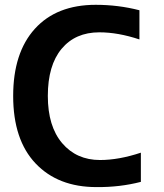

<svg xmlns="http://www.w3.org/2000/svg" viewBox="-20 -760 674 790"><path d="M176.8 -365.2Q176.8 -240.2 235.8 -170.9Q294.9 -101.6 391.6 -101.6Q468.8 -101.6 559.6 -131.8V-11.7Q472.7 10.7 377 9.8Q218.8 9.8 126.5 -87.4Q34.2 -184.6 34.2 -365.2Q34.2 -543 123.5 -641.6Q212.9 -740.2 374 -740.2Q466.8 -740.2 553.7 -717.8V-597.7Q465.8 -627 388.7 -627Q290 -627 233.4 -559.1Q176.8 -491.2 176.8 -365.2Z"/></svg>

Font: Mgen+ 1c bold
Style: Bold
Weight: 700
Designer: [Source Han Sans]
Ryoko NISHIZUKA  (kana & ideographs); Paul D. Hunt (Latin, Greek & Cyrillic); Wenlong ZHANG  (bopomofo
Version: Version 1.059.20150602